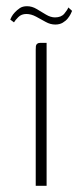

<svg xmlns="http://www.w3.org/2000/svg" viewBox="-20 -598 265 618"><path d="M95 0Q95 -109 95 -218.5Q95 -328 95 -438Q95 -445 95.5 -449.5Q96 -454 99.5 -457Q103 -460 109 -460H130V0ZM158 -519Q142 -519 127 -527.5Q112 -536 96 -544.5Q80 -553 65 -553Q49 -553 39 -543Q29 -533 25 -526L13 -535Q14 -538 17.5 -544.5Q21 -551 28 -558.5Q35 -566 44 -572Q53 -578 67 -578Q83 -578 98 -569Q113 -560 128 -551Q143 -542 157 -542Q177 -542 187 -554Q197 -566 200 -574L212 -563Q211 -560 207.5 -553Q204 -546 198 -538.5Q192 -531 182 -525Q172 -519 158 -519Z"/></svg>

Font: Genos ExtraLight
Style: Regular
Weight: 250
Designer: Robert E. Leuschke
Foundry: Robert E. Leuschke
Version: Version 1.010